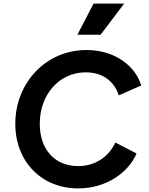

<svg xmlns="http://www.w3.org/2000/svg" viewBox="-20 -1035 830 1067"><path d="M414 12C572 12 693 -76 739 -182L621 -243C586 -167 513 -112 414 -112C285 -112 201 -204 201 -347C201 -511 310 -633 457 -633C553 -633 616 -581 640 -505L765 -560C733 -665 623 -757 461 -757C233 -757 65 -573 65 -347C65 -135 213 12 414 12ZM410 -842H539L670 -1015H500Z"/></svg>

Font: Mluvka Bold
Style: Italic
Weight: 700
Italic angle: -8°
Designer: Modified by Jiří Krblich, Original typeface by Gumpita Rahayu
Foundry: Gumpita Rahayu & Jiří Krblich
Version: Version 2.000;Glyphs 3.1.1 (3134)